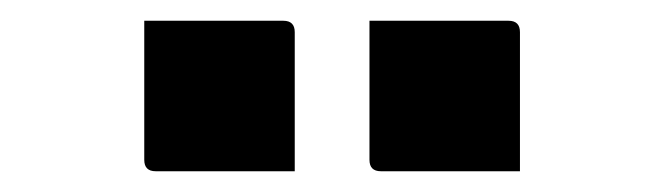

<svg xmlns="http://www.w3.org/2000/svg" viewBox="-20 -786 640 185"><path d="M119 -766H253Q264 -766 264 -755V-621H130Q119 -621 119 -632ZM336 -766H470Q481 -766 481 -755V-621H347Q336 -621 336 -632Z"/></svg>

Font: Recursive Mn Lnr St
Style: Bold
Weight: 700
Monospace: yes
Version: Version 1.079;hotconv 1.0.112;makeotfexe 2.5.65598; ttfautoh